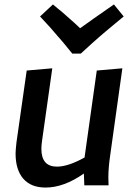

<svg xmlns="http://www.w3.org/2000/svg" viewBox="-20 -833 597 863"><path d="M185 10Q267 10 357 -53L359 0H468L467 -34Q467 -78 475 -133L530 -526L415 -516L360 -125Q286 -84 236 -84Q166 -84 166 -164Q166 -180 169 -200L215 -526L100 -516L54 -193Q50 -157 50 -143Q50 -70 84.5 -30Q119 10 185 10ZM343 -592Q380 -626 394.5 -639Q409 -652 428.5 -669Q448 -686 453 -690Q458 -694 486 -717.5Q514 -741 536 -759L492 -813Q387 -740 340 -706Q331 -716 275 -765Q254 -784 243 -792Q237 -797 218 -813L160 -759Q212 -704 238 -672Q250 -660 305 -592Z"/></svg>

Font: Brisa Sans Medium
Style: Italic
Weight: 600
Italic angle: -8°
Designer: Dalton Maag Ltd
Foundry: Dalton Maag Ltd
Version: Version 1.101;July 10, 2019;FontCreator 11.5.0.2425 64-bit